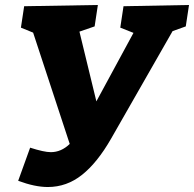

<svg xmlns="http://www.w3.org/2000/svg" viewBox="-20 -727 779 771"><path d="M739 -707 726 -621 673 -602 426 -170Q371 -74 309.5 -25Q248 24 172 24Q120 24 53 -1L101 -134Q157 -116 184 -116Q226 -116 260 -149L113 -596L64 -616L77 -702L373 -707L360 -621L299 -600L367 -320L516 -595L463 -616L476 -702Z"/></svg>

Font: Bitter Pro ExtraBold
Style: Italic
Weight: 800
Italic angle: -9°
Designer: Sol Matas, and Bitter project Authors
Foundry: Sol Matas
Version: Version 1.010